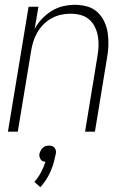

<svg xmlns="http://www.w3.org/2000/svg" viewBox="-20 -548 540 799"><path d="M13 0 99 -520H140L124 -427Q136 -450 154.5 -469.5Q173 -489 195 -502.5Q217 -516 242 -522Q267 -528 292 -528Q318 -528 343 -521Q368 -514 386 -497Q404 -480 414.5 -457Q425 -434 428.5 -409Q432 -384 431 -357.5Q430 -331 425 -305L375 0H334L385 -311Q389 -332 390 -354Q391 -376 387.5 -396.5Q384 -417 375 -435.5Q366 -454 351 -467Q336 -480 315.5 -485.5Q295 -491 273 -491Q253 -491 233 -486.5Q213 -482 194 -471.5Q175 -461 160 -445.5Q145 -430 134.5 -411.5Q124 -393 118 -373Q112 -353 109 -333L54 0ZM148 231 123 209Q139 191 150.5 169.5Q162 148 169 125Q163 125 157.5 122.5Q152 120 149 115Q146 110 144.5 104Q143 98 144 92Q146 85 149.5 78.5Q153 72 158 67Q163 62 170 60Q177 58 184 58Q191 58 197 60Q203 62 207 67Q211 72 212.5 78.5Q214 85 212 92V94L209 105Q203 138 188 170.5Q173 203 148 231Z"/></svg>

Font: Iosevka SS18 Extralight
Style: Italic
Weight: 200
Italic angle: -9°
Monospace: yes
Designer: Belleve Invis
Foundry: Belleve Invis
Version: Version 25.1.1; ttfautohint (v1.8.4)